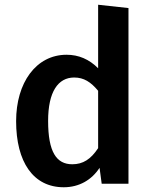

<svg xmlns="http://www.w3.org/2000/svg" viewBox="-20 -775 639 810"><path d="M394 -755V-487C356 -525 312 -544 261 -544C132 -544 48 -426 48 -264C48 -92 120 15 249 15C314 15 367 -16 400 -67L409 0H522V-741ZM285 -82C218 -82 183 -134 183 -265C183 -388 225 -448 293 -448C334 -448 363 -429 394 -392V-150C363 -103 330 -82 285 -82Z"/></svg>

Font: Fira Sans Medium
Style: Regular
Weight: 500
Designer: Carrois Corporate & Edenspiekermann AG
Foundry: Carrois Corporate GbR & Edenspiekermann AG
Version: Version 4.203